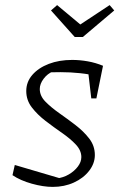

<svg xmlns="http://www.w3.org/2000/svg" viewBox="-20 -726 468 753"><path d="M29 -39 38 -79 228 -23 201 -26Q228 -29 250 -42Q272 -55 285.5 -73Q299 -91 299 -110Q299 -136 277.5 -159Q256 -182 223.5 -204.5Q191 -227 159 -251.5Q127 -276 105 -304.5Q83 -333 83 -369Q83 -405 107 -432.5Q131 -460 171.5 -475.5Q212 -491 263 -491Q293 -491 324 -485.5Q355 -480 384 -468L369 -426Q332 -435 294 -439Q256 -443 218 -443Q200 -443 182.5 -442.5Q165 -442 148 -439L188 -446Q166 -437 151 -417Q136 -397 136 -377Q136 -350 158 -327.5Q180 -305 212 -282.5Q244 -260 276 -235.5Q308 -211 330 -182.5Q352 -154 352 -118Q352 -85 329.5 -56Q307 -27 269.5 -10Q232 7 187 7Q150 7 105 -5.5Q60 -18 29 -39ZM338 -340 323 -469 384 -468 358 -340ZM273 -581 180 -685 204 -706 295 -630 410 -706 428 -685 305 -581Z"/></svg>

Font: Piazzolla Thin ExtraLight
Style: Italic
Weight: 250
Italic angle: -11.3°
Version: Version 2.005